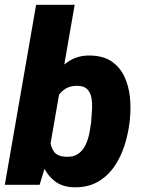

<svg xmlns="http://www.w3.org/2000/svg" viewBox="-25 -770 591 800"><path d="M125.5 -750H286.1L176.8 -121.1L140.1 0H-4.9ZM516.1 -272.9 515.1 -262.2Q509.3 -212.9 493.7 -163.8Q478 -114.7 450.4 -75Q422.9 -35.2 381.1 -11.7Q339.4 11.7 281.7 10.3Q231.9 8.8 200.2 -17.6Q168.5 -43.9 151.4 -84.7Q134.3 -125.5 128.2 -171.1Q122.1 -216.8 123 -256.8L124 -269.5Q131.8 -312 149.2 -359.4Q166.5 -406.7 194.3 -448Q222.2 -489.3 261.2 -514.6Q300.3 -540 351.1 -538.6Q406.2 -537.6 440.9 -513.4Q475.6 -489.3 493.7 -450.2Q511.7 -411.1 516.4 -364.7Q521 -318.4 516.1 -272.9ZM355 -262.7 355.5 -273.4Q357.4 -291.5 358.6 -314.9Q359.9 -338.4 356.4 -360.1Q353 -381.8 340.3 -396.5Q327.6 -411.1 301.3 -412.1Q272.5 -413.6 252.4 -402.8Q232.4 -392.1 219.7 -373.5Q207 -355 200.2 -331.5Q193.4 -308.1 190.4 -283.7L186 -244.6Q183.1 -216.3 184.3 -187Q185.5 -157.7 200.2 -137.7Q214.8 -117.7 252 -116.7Q282.2 -115.7 301.3 -129.4Q320.3 -143.1 331.1 -165.3Q341.8 -187.5 346.9 -213.4Q352.1 -239.3 355 -262.7Z"/></svg>

Font: Roboto Black
Style: Italic
Weight: 900
Italic angle: -12°
Designer: Christian Robertson
Foundry: Google
Version: Version 3.0; 2020